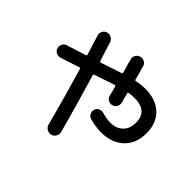

<svg xmlns="http://www.w3.org/2000/svg" viewBox="-179 -1043 1358 1358"><g transform="rotate(45 500.0 -364.0)"><path d="M130.9 -377.9Q111.3 -372.1 92.8 -381.3Q74.2 -390.6 68.4 -410.2Q62.5 -429.7 71.8 -447.8Q81.1 -465.8 99.6 -471.7Q115.2 -476.6 245.1 -517.6Q252.9 -519.5 251 -528.3Q220.7 -626 205.1 -674.8Q199.2 -694.3 208.5 -712.9Q217.8 -731.4 237.8 -737.3Q257.8 -743.2 276.4 -732.9Q294.9 -722.7 301.8 -703.1Q308.6 -679.7 323.7 -631.8Q338.9 -584 346.7 -560.5Q348.6 -552.7 357.4 -554.7Q496.1 -600.6 512.7 -606.4Q520.5 -609.4 518.6 -618.2Q513.7 -635.7 503.9 -669.9Q494.1 -704.1 490.2 -719.7Q484.4 -739.3 494.6 -757.8Q504.9 -776.4 524.9 -782.2Q544.9 -788.1 563.5 -777.8Q582 -767.6 586.9 -748Q590.8 -734.4 600.6 -699.2Q610.4 -664.1 615.2 -644.5Q617.2 -635.7 625 -637.7Q666 -646.5 709 -647.5Q816.4 -647.5 877.9 -589.4Q939.5 -531.2 939.5 -429.7Q939.5 -327.1 876 -267.1Q812.5 -207 704.1 -207Q653.3 -207 590.8 -224.6Q572.3 -229.5 563 -247.6Q553.7 -265.6 559.6 -286.1Q564.5 -303.7 582 -312.5Q599.6 -321.3 619.1 -316.4Q665 -302.7 704.1 -301.8Q762.7 -301.8 798.3 -335.9Q834 -370.1 834 -429.7Q834 -546.9 704.1 -546.9Q674.8 -546.9 650.4 -543Q641.6 -541 642.6 -534.2Q645.5 -520.5 652.8 -494.6Q660.2 -468.8 662.1 -460Q667 -440.4 657.2 -422.4Q647.5 -404.3 627 -399.4Q608.4 -394.5 590.3 -404.3Q572.3 -414.1 567.4 -433.6Q553.7 -490.2 547.9 -507.8Q545.9 -514.6 537.1 -512.7Q518.6 -506.8 475.6 -492.2Q432.6 -477.5 412.1 -470.7Q397.5 -465.8 385.7 -461.9Q377.9 -459 379.9 -451.2Q463.9 -168.9 505.9 -8.8Q510.7 10.7 500 29.8Q489.3 48.8 469.2 53.7Q449.2 58.6 430.2 47.9Q411.1 37.1 406.2 16.6Q340.8 -228.5 284.2 -418.9Q282.2 -426.8 274.4 -424.8Q202.1 -400.4 130.9 -377.9Z"/></g></svg>

Font: Rounded Mgen+ 2m medium
Style: Regular
Weight: 500
Designer: [Source Han Sans]
Ryoko NISHIZUKA  (kana & ideographs); Paul D. Hunt (Latin, Greek & Cyrillic); Wenlong ZHANG  (bopomofo
Version: Version 1.059.20150602